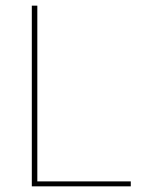

<svg xmlns="http://www.w3.org/2000/svg" viewBox="-20 -659 518 679"><path d="M112 0H92.5V-639H112ZM99 -17.5H442.5V0H99Z"/></svg>

Font: Anek Bangla Medium Thin
Style: Regular
Weight: 250
Version: Version 1.003